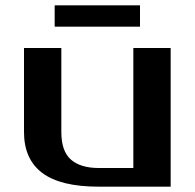

<svg xmlns="http://www.w3.org/2000/svg" viewBox="-20 -700 730 720"><path d="M70 -520H210V-205Q210 -133 246 -101.5Q282 -70 350 -70H480V-520H620V0H350Q207 0 138.5 -51.5Q70 -103 70 -205ZM505 -600H185V-680H505Z"/></svg>

Font: Prosto One
Style: Regular
Weight: 400
Designer: Pavel Emelyanov and Jovanny lemonad
Foundry: Pavel Emelyanov and Jovanny Lemonad
Version: Version 1.001